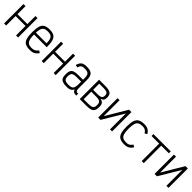

<svg xmlns="http://www.w3.org/2000/svg" viewBox="534 -2475 4332 4332"><g transform="rotate(45 2700.0 -309.0)"><path d="M458 0V-618H524V0ZM76 0V-618H142V0ZM105 -302V-362H495V-302Z M902 14Q811 14 759 -15.5Q707 -45 685 -116Q663 -187 663 -309Q663 -432 685 -502.5Q707 -573 759 -602.5Q811 -632 902 -632Q992 -632 1043 -602Q1094 -572 1115.5 -499.5Q1137 -427 1137 -301H692V-361H1070Q1070 -441 1054.5 -486.5Q1039 -532 1002.5 -551.5Q966 -571 902 -571Q836 -571 798.5 -548Q761 -525 745 -470Q729 -415 729 -318Q729 -215 745 -156Q761 -97 798.5 -72Q836 -47 902 -47Q940 -47 967.5 -54.5Q995 -62 1018.5 -80.5Q1042 -99 1066 -131L1119 -95Q1089 -54 1059.5 -30Q1030 -6 993 4Q956 14 902 14Z M1658 0V-618H1724V0ZM1276 0V-618H1342V0ZM1305 -302V-362H1695V-302Z M2084 14Q2003 14 1955.5 -3.5Q1908 -21 1888 -61Q1868 -101 1868 -170Q1868 -244 1888 -285.5Q1908 -327 1955.5 -344Q2003 -361 2084 -361H2234V-416Q2234 -474 2220.5 -507Q2207 -540 2174.5 -554Q2142 -568 2084 -568Q2041 -568 2015 -559Q1989 -550 1973 -528Q1957 -506 1946 -466L1882 -482Q1899 -538 1922.5 -571Q1946 -604 1985 -618Q2024 -632 2084 -632Q2166 -632 2213 -611Q2260 -590 2280 -542.5Q2300 -495 2300 -416V-160Q2300 -119 2306.5 -97.5Q2313 -76 2330.5 -68Q2348 -60 2378 -61V0Q2322 1 2295 -15Q2268 -31 2256 -74Q2238 -41 2215.5 -21.5Q2193 -2 2161.5 6Q2130 14 2084 14ZM2084 -47Q2142 -47 2174.5 -62.5Q2207 -78 2220.5 -115.5Q2234 -153 2234 -219V-301H2084Q2026 -301 1993.5 -289.5Q1961 -278 1947.5 -250Q1934 -222 1934 -170Q1934 -123 1947.5 -96Q1961 -69 1993.5 -58Q2026 -47 2084 -47Z M2489 0V-618H2684Q2766 -618 2814 -603Q2862 -588 2883 -554Q2904 -520 2904 -461Q2904 -407 2885 -380.5Q2866 -354 2817 -338Q2859 -328 2883.5 -310.5Q2908 -293 2918.5 -262Q2929 -231 2929 -182Q2929 -114 2908 -74Q2887 -34 2839.5 -17Q2792 0 2709 0ZM2555 -61H2709Q2768 -61 2801.5 -72Q2835 -83 2849 -109.5Q2863 -136 2863 -182Q2863 -229 2849 -255Q2835 -281 2801.5 -291.5Q2768 -302 2709 -302H2555ZM2555 -362H2684Q2743 -362 2776.5 -370.5Q2810 -379 2824 -400.5Q2838 -422 2838 -461Q2838 -498 2824 -519Q2810 -540 2776.5 -548.5Q2743 -557 2684 -557H2555Z M3078 0V-618H3144V0H3078L3447 -618H3522V0H3456V-618H3522L3153 0Z M3918 14Q3826 14 3773 -16.5Q3720 -47 3697.5 -118Q3675 -189 3675 -309Q3675 -430 3698 -500.5Q3721 -571 3774.5 -601.5Q3828 -632 3922 -632Q3973 -632 4008 -622Q4043 -612 4071.5 -587.5Q4100 -563 4128 -520L4072 -487Q4051 -520 4030 -538Q4009 -556 3984 -563.5Q3959 -571 3922 -571Q3853 -571 3813.5 -547Q3774 -523 3757.5 -466.5Q3741 -410 3741 -309Q3741 -209 3757 -152Q3773 -95 3812 -71Q3851 -47 3918 -47Q3955 -47 3981 -54.5Q4007 -62 4028.5 -80.5Q4050 -99 4073 -132L4128 -99Q4100 -56 4070.5 -31.5Q4041 -7 4005.5 3.5Q3970 14 3918 14Z M4467 0V-618H4533V0ZM4224 -557V-618H4776V-557Z M4878 0V-618H4944V0H4878L5247 -618H5322V0H5256V-618H5322L4953 0Z"/></g></svg>

Font: Victor Mono Light
Style: Regular
Weight: 300
Monospace: yes
Designer: Rune Bjørnerås
Version: Version 1.561;gftools[0.9.30]